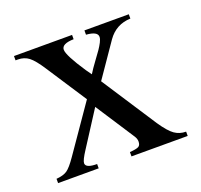

<svg xmlns="http://www.w3.org/2000/svg" viewBox="-90 -571 703 671"><g transform="rotate(-20 261.0 -235.0)"><path d="M259 -317Q270 -335 286 -356.5Q302 -378 309.5 -389Q317 -400 323 -411.5Q329 -423 329 -431Q329 -451 287 -454V-470H452V-454Q398 -452 367 -408L281 -283L414 -79Q439 -42 457.5 -29Q476 -16 500 -16V0H291V-16Q316 -18 324 -22.5Q332 -27 332 -41Q332 -50 326 -60L231 -206L148 -77Q127 -45 127 -34Q127 -16 169 -16V0H18V-16Q44 -18 58 -27.5Q72 -37 94 -69L213 -241L115 -391Q91 -428 74 -441Q57 -454 34 -454H25V-470H241V-454Q196 -453 196 -431Q196 -410 244 -338Z"/></g></svg>

Font: MM Ethnic
Style: Regular
Weight: 400
Designer: Khon Soe Zaw Thu
Version: Version 1.00 July 18, 2016, initial release